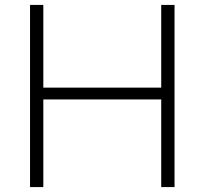

<svg xmlns="http://www.w3.org/2000/svg" viewBox="-20 -760 831 780"><path d="M102 -740H156V-404H635V-740H689V0H635V-356H156V0H102Z"/></svg>

Font: Encode Sans Wide
Style: ExtraLight
Weight: 200
Designer: Pablo Impallari, Andres Torresi
Foundry: Pablo Impallari, Andres Torresi
Version: Version 1.000; ttfautohint (v1.00) -l 8 -r 50 -G 200 -x 14 -